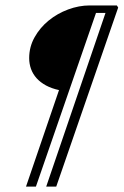

<svg xmlns="http://www.w3.org/2000/svg" viewBox="-20 -690 457 710"><path d="M412.1 -669.9 417 -662.1 188 0H150.9L370.1 -642.1H335L112.8 0H76.2L198.2 -356.9Q170.9 -362.8 150.1 -374Q129.4 -385.3 115.5 -400.6Q101.6 -416 94.7 -435.1Q87.9 -454.1 87.9 -475.1Q87.9 -516.6 107.9 -552.2Q127.9 -587.9 159.9 -614Q191.9 -640.1 231.9 -655Q272 -669.9 312 -669.9Z"/></svg>

Font: Romanesco
Style: Regular
Weight: 400
Designer: Astigmatic (AOETI)
Foundry: Astigmatic (AOETI)
Version: Version 1.000